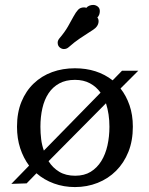

<svg xmlns="http://www.w3.org/2000/svg" viewBox="-20 -745 605 779"><path d="M26 1 98 -73Q75 -104 62 -143.5Q49 -183 49 -231Q49 -288 67 -332Q85 -376 117 -406.5Q149 -437 191.5 -452.5Q234 -468 284 -468Q374 -468 437 -419L475 -458H541L469 -386Q492 -357 505.5 -318Q519 -279 519 -231Q519 -174 501 -129Q483 -84 451 -52Q419 -20 376 -3Q333 14 284 14Q239 14 199 -0.5Q159 -15 128 -42L88 -1ZM285 -32Q322 -32 348 -48Q374 -64 391 -91.5Q408 -119 416 -155Q424 -191 424 -231Q424 -282 410 -326L177 -91Q194 -64 220.5 -48Q247 -32 285 -32ZM144 -231Q144 -205 147 -180.5Q150 -156 158 -134L388 -369Q371 -393 345 -407Q319 -421 284 -421Q247 -421 220.5 -406.5Q194 -392 177 -366.5Q160 -341 152 -306Q144 -271 144 -231ZM330 -713Q335 -719 342.5 -722Q350 -725 358 -725Q368 -725 376.5 -718.5Q385 -712 385 -700Q385 -684 375 -674Q380 -668 380 -659Q380 -648 373 -638Q368 -631 359 -625Q350 -619 336 -610Q322 -601 302.5 -588Q283 -575 258 -553Q250 -546 239 -546Q231 -546 223 -552Q214 -559 214 -572Q214 -580 220 -588Q243 -615 256 -638Q269 -661 278.5 -678.5Q288 -696 297 -705.5Q306 -715 321 -715Q327 -715 330 -713Z"/></svg>

Font: Milonga
Style: Regular
Weight: 400
Designer: Pablo Impallari, Brenda Gallo, Rodrigo Fuenzalida
Foundry: Pablo Impallari, Brenda Gallo, Rodrigo Fuenzalida
Version: Version 1.000; ttfautohint (v0.93) -l 8 -r 50 -G 200 -x 14 -